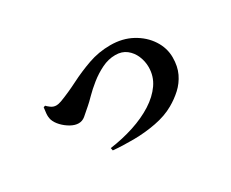

<svg xmlns="http://www.w3.org/2000/svg" viewBox="-77 -721 1154 958"><g transform="rotate(-30 500.0 -242.0)"><path d="M349 -29Q422 -39 488 -60.5Q554 -82 605 -114.5Q656 -147 685.5 -189.5Q715 -232 715 -285Q715 -318 702 -349Q689 -380 663.5 -400Q638 -420 600 -420Q560 -420 521.5 -401Q483 -382 450 -355.5Q417 -329 393 -304.5Q369 -280 356 -269Q328 -244 311 -230Q294 -216 273 -216Q252 -216 228.5 -229Q205 -242 186 -262Q167 -282 160 -303Q155 -321 157 -340Q159 -359 161 -373L171 -376Q176 -370 190 -359.5Q204 -349 221 -349Q226 -349 234 -350.5Q242 -352 250 -355Q303 -375 359 -403.5Q415 -432 475.5 -453.5Q536 -475 603 -475Q673 -475 727 -445.5Q781 -416 812 -368.5Q843 -321 843 -267Q843 -215 824.5 -176.5Q806 -138 775.5 -110Q745 -82 708 -61Q661 -34 598 -22Q535 -10 470 -9.5Q405 -9 352 -14Z"/></g></svg>

Font: Noto Serif JP ExtraLight Black
Style: Regular
Weight: 900
Version: Version 2.003-H1;hotconv 1.1.1;makeotfexe 2.6.0